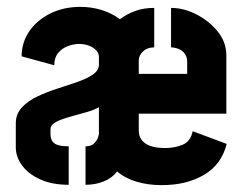

<svg xmlns="http://www.w3.org/2000/svg" viewBox="-20 -539 706 559"><path d="M451 0Q411 0 377.5 -10Q344 -20 321 -40Q307 -21 282.5 -11Q258 -1 229 -1V-113Q245 -113 253.5 -121Q262 -129 265 -138Q268 -147 268 -149V-227Q254 -219 235.5 -213.5Q217 -208 198 -203Q179 -198 163 -192.5Q147 -187 137 -180Q127 -173 127 -162V-149Q127 -135 133 -127Q139 -119 151 -116Q163 -113 180 -113V-1Q132 -1 97.5 -16.5Q63 -32 44.5 -57Q26 -82 26 -110V-180Q26 -207 43.5 -226Q61 -245 88.5 -258Q116 -271 147 -281Q178 -291 205.5 -300.5Q233 -310 250.5 -322Q268 -334 268 -351V-373Q268 -384 260 -392.5Q252 -401 239 -406Q226 -411 211 -411Q194 -411 177 -404.5Q160 -398 149 -384.5Q138 -371 138 -349L43 -375Q43 -415 65 -447.5Q87 -480 126 -499.5Q165 -519 214 -519Q247 -519 277 -509.5Q307 -500 329 -483Q349 -498 373.5 -507Q398 -516 429 -516V-401Q415 -401 405 -395.5Q395 -390 389.5 -381Q384 -372 384 -363V-324H525V-359Q525 -373 518 -382.5Q511 -392 500 -396.5Q489 -401 478 -401V-516Q515 -516 552 -497Q589 -478 614 -447Q639 -416 639 -378V-208H384V-159Q384 -143 392.5 -131.5Q401 -120 418 -114Q435 -108 461 -108Q488 -108 511.5 -117.5Q535 -127 541 -157L640 -120Q625 -60 574 -30Q523 0 451 0Z"/></svg>

Font: Stick No Bills ExtraBold
Style: Regular
Weight: 800
Version: Version 2.000